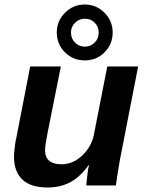

<svg xmlns="http://www.w3.org/2000/svg" viewBox="-20 -823 651 852"><path d="M250 -528 192 -238Q180 -178 180 -157Q180 -94 254 -94Q303 -94 345 -133Q388 -174 398 -232L456 -528H593L512 -113Q505 -75 494 0H363Q363 -2 364 -12Q365 -22 367 -41Q369 -60 371 -72Q373 -84 375 -90H373Q336 -38 292 -14.5Q248 9 191 9Q116 9 79 -26.5Q42 -62 42 -129Q42 -135 43 -146Q44 -157 45.5 -169Q47 -181 48.5 -192Q50 -203 52 -209L114 -528ZM480 -679Q480 -627 444 -591Q409 -555 356 -555Q304 -555 268 -591Q232 -627 232 -679Q232 -730 268 -766Q305 -803 356 -803Q408 -803 444 -766Q480 -730 480 -679ZM418 -679Q418 -704 400.5 -722Q383 -740 356 -740Q332 -740 313.5 -722.5Q295 -705 295 -679Q295 -651 313.5 -633.5Q332 -616 356 -616Q382 -616 400 -634Q418 -652 418 -679Z"/></svg>

Font: Libra Sans Modern
Style: Bold Italic
Weight: 700
Italic angle: -12°
Foundry: Stefan Peev, Context Ltd
Version: Version 1.000